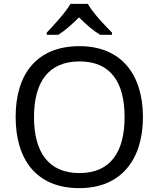

<svg xmlns="http://www.w3.org/2000/svg" viewBox="-20 -964 821 994"><path d="M435 -944H345C319 -899 259 -834 222 -795V-784H282C317 -806 353 -838 389 -874C425 -838 463 -805 498 -784H560V-795C522 -833 459 -899 435 -944ZM720 -358C720 -580 606 -725 392 -725C168 -725 61 -578 61 -359C61 -138 168 10 391 10C606 10 720 -137 720 -358ZM156 -358C156 -538 230 -646 392 -646C553 -646 625 -538 625 -358C625 -178 553 -68 391 -68C230 -68 156 -178 156 -358Z"/></svg>

Font: Noto Sans Elbasan
Style: Regular
Weight: 400
Designer: Monotype Design Team
Foundry: Monotype Imaging Inc.
Version: Version 2.004